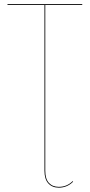

<svg xmlns="http://www.w3.org/2000/svg" viewBox="-20 -700 427 913"><path d="M195.3 111.8Q195.3 150.9 212.6 169.7Q230 188.5 259.8 188.5Q298.3 188.5 325.7 161.1L327.6 164.1Q299.3 192.4 259.8 192.4Q228.5 192.4 210 172.4Q191.4 152.3 191.4 111.8V-676.3H15.6V-680.2H371.1V-676.3H195.3Z"/></svg>

Font: Fira Sans Compressed Four
Style: Regular
Weight: 100
Width: 1
Designer: Carrois Corporate & Edenspiekermann AG
Foundry: Carrois Corporate GbR & Edenspiekermann AG
Version: Version 4.203;PS 004.203;hotconv 1.0.88;makeotf.lib2.5.64775